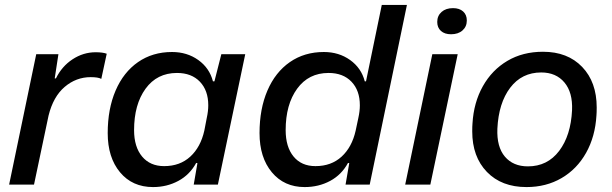

<svg xmlns="http://www.w3.org/2000/svg" viewBox="-20 -749 2483 779"><path d="M127 -529H217L202 -431H207Q231 -480 274.5 -508.5Q318 -537 368 -537Q397 -537 413 -531L391 -429Q378 -436 348 -436Q289 -436 242.5 -396.5Q196 -357 177 -280L118 0H17Z M417 -209Q417 -307 449 -381.5Q481 -456 540 -497Q599 -538 678 -538Q739 -538 784.5 -505.5Q830 -473 844 -419H850L878 -529H975L864 0H766L781 -87L776 -88Q750 -40 703.5 -15Q657 10 601 10Q517 10 467 -50Q417 -110 417 -209ZM809 -219 819 -271Q825 -298 825 -322Q825 -382 791 -417.5Q757 -453 698 -453Q617 -453 570.5 -389Q524 -325 524 -221Q524 -153 556.5 -114Q589 -75 646 -75Q710 -75 752 -113.5Q794 -152 809 -219Z M1033 -209Q1033 -307 1065 -381.5Q1097 -456 1156 -497Q1215 -538 1294 -538Q1355 -538 1400.5 -505.5Q1446 -473 1460 -419H1465L1529 -729H1631L1480 0H1382L1397 -87L1392 -88Q1366 -40 1319.5 -15Q1273 10 1216 10Q1133 10 1083 -50Q1033 -110 1033 -209ZM1423 -219 1434 -271Q1440 -298 1440 -322Q1440 -382 1406 -417.5Q1372 -453 1313 -453Q1232 -453 1185.5 -389Q1139 -325 1139 -221Q1139 -153 1171 -114Q1203 -75 1260 -75Q1324 -75 1366 -113.5Q1408 -152 1423 -219Z M1734 -529H1837L1726 0H1624ZM1754 -660Q1754 -685 1771.5 -700.5Q1789 -716 1818 -716Q1844 -716 1859 -702.5Q1874 -689 1874 -666Q1874 -641 1856.5 -625.5Q1839 -610 1810 -610Q1784 -610 1769 -623.5Q1754 -637 1754 -660Z M1896 -216Q1896 -237 1897 -248Q1902 -333 1939 -399Q1976 -465 2038.5 -502Q2101 -539 2183 -539Q2283 -539 2342 -477.5Q2401 -416 2401 -313Q2401 -292 2400 -281Q2395 -195 2358 -129Q2321 -63 2258.5 -26.5Q2196 10 2116 10Q2015 10 1955.5 -51.5Q1896 -113 1896 -216ZM2301 -302Q2304 -374 2270 -414.5Q2236 -455 2176 -455Q2097 -455 2050 -393Q2003 -331 1998 -227Q1995 -153 2028.5 -113.5Q2062 -74 2122 -74Q2201 -74 2248.5 -136.5Q2296 -199 2301 -302Z"/></svg>

Font: Mona Sans Medium
Style: Italic
Weight: 500
Italic angle: -11.7°
Designer: Deni Anggara
Foundry: GitHub
Version: Version 2.000